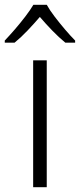

<svg xmlns="http://www.w3.org/2000/svg" viewBox="-51 -785 335 805"><path d="M145 0H88V-532H145ZM145 -765Q157 -743 178 -715.5Q199 -688 222 -661Q245 -634 264 -615V-606H223Q196 -628 168 -657Q140 -686 116 -714Q92 -686 64.5 -657Q37 -628 10 -606H-31V-615Q-12 -635 11 -661.5Q34 -688 55 -715.5Q76 -743 89 -765Z"/></svg>

Font: Noto Sans Arabic Light
Style: Regular
Weight: 300
Designer: Monotype Design Team, Nadine Chahine, Nizar Qandah and Khaled Hosny
Foundry: Monotype Imaging Inc.
Version: Version 2.012; ttfautohint (v1.8.4.7-5d5b)